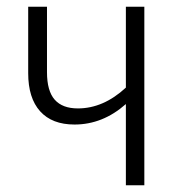

<svg xmlns="http://www.w3.org/2000/svg" viewBox="-20 -552 524 572"><path d="M120 -337Q120 -281 143 -255Q166 -229 212 -229Q288 -229 355 -291V-532H410V0H355V-242Q286 -181 202 -181Q135 -181 99.5 -220.5Q64 -260 64 -334V-532H120Z"/></svg>

Font: Noto Sans Display Light Narrow
Style: Regular
Weight: 300
Width: 4
Designer: Monotype Design team
Foundry: Monotype Imaging Inc.
Version: Version 1.000